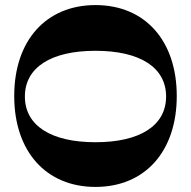

<svg xmlns="http://www.w3.org/2000/svg" viewBox="-20 -728 752 756"><path d="M356 8C551 8 676 -132 676 -350C676 -568 551 -708 356 -708C161 -708 36 -568 36 -350C36 -132 161 8 356 8ZM78 -348C78 -462 180 -528 356 -528C532 -528 634 -462 634 -348C634 -234 532 -168 356 -168C180 -168 78 -234 78 -348Z"/></svg>

Font: Ribes
Style: Bold
Weight: 900
Designer: Luigi Gorlero
Foundry: Collletttivo
Version: Version 2.100;Glyphs 3.1.2 (3151)